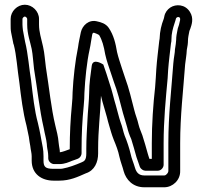

<svg xmlns="http://www.w3.org/2000/svg" viewBox="-20 -737 858 812"><path d="M595 -15H647C662 -15 672 -29 672 -40V-132C672 -226 681 -320 689 -406L691 -440C694 -480 699 -516 703 -553C705 -562 705 -563 705 -570C705 -595 711 -617 718 -638C721 -647 723 -653 724 -658C726 -665 737 -668 741 -661C743 -657 742 -650 737 -632L733 -620C733 -619 732 -618 732 -617L730 -607C728 -597 725 -583 725 -568C724 -555 723 -546 721 -535C721 -533 720 -530 720 -529C720 -514 715 -494 713 -469C705 -359 692 -251 692 -132V-13C692 -7 683 5 675 5H590C568 5 557 -7 551 -27C545 -48 536 -68 533 -84C526 -113 517 -140 507 -164C501 -180 498 -200 490 -220C486 -233 483 -241 480 -254L470 -291C460 -323 455 -351 443 -385C435 -412 426 -438 417 -464C417 -464 373 -494 368 -459C364 -430 357 -384 357 -342C357 -317 351 -260 350 -232C348 -193 345 -150 345 -109V-88C345 -59 336 -55 324 -50C298 -39 272 -29 245 -24C240 -23 236 -23 230 -23H207C172 -23 164 -31 164 -58V-76C164 -108 159 -120 155 -145L151 -167C148 -182 145 -198 140 -218C126 -269 119 -333 112 -393V-394C103 -447 99 -509 86 -561L77 -609C76 -619 75 -626 75 -633V-657C75 -661 81 -667 85 -667C89 -667 95 -661 95 -657V-633C95 -592 108 -560 114 -530C119 -505 120 -477 124 -445C138 -361 147 -273 165 -195C170 -167 176 -149 178 -128C178 -123 179 -116 180 -109L182 -98C183 -90 184 -85 184 -77V-68C184 -53 198 -43 209 -43H230C255 -43 272 -52 285 -57C290 -59 301 -62 310 -66C319 -70 325 -80 325 -89V-109C325 -169 328 -229 334 -289C336 -310 337 -329 337 -344C340 -403 347 -474 359 -528C364 -550 366 -572 370 -591C372 -599 375 -599 379 -598C385 -596 397 -591 399 -589C412 -568 419 -542 425 -507C431 -479 441 -453 448 -431L461 -392C477 -350 488 -306 500 -259C507 -234 513 -217 518 -198C522 -181 528 -164 535 -149C543 -123 550 -99 557 -73C561 -61 568 -41 572 -30C576 -22 586 -15 595 -15ZM407 -332C411 -316 415 -299 422 -277L432 -242C435 -229 439 -215 442 -205C447 -188 452 -169 461 -146C471 -122 480 -99 485 -74C490 -52 499 -30 503 -13C513 23 542 55 590 55H675C710 55 743 25 742 -14V-132C742 -247 755 -355 763 -465C765 -484 769 -503 770 -526C773 -540 775 -554 775 -567C775 -576 778 -592 781 -606L785 -616C790 -631 801 -659 783 -687C763 -719 724 -721 700 -705C688 -697 678 -684 675 -668C674 -663 673 -658 672 -656C663 -633 656 -606 655 -573C654 -565 653 -564 653 -560C649 -522 644 -487 641 -444L639 -410C638 -399 637 -386 636 -368C628 -298 622 -212 622 -132V-65H612C609 -72 607 -82 605 -87C598 -114 590 -139 582 -165C578 -177 570 -193 566 -210C561 -233 553 -250 548 -271C536 -317 526 -362 509 -408L496 -447C489 -469 480 -495 475 -517C469 -553 461 -588 440 -619C427 -638 406 -643 393 -646C355 -657 328 -628 322 -601C318 -580 313 -561 310 -537C298 -479 290 -407 287 -346V-345C287 -331 286 -313 284 -293C278 -231 275 -171 275 -109V-106C261 -101 244 -94 233 -93C233 -96 233 -102 232 -106L230 -118C229 -122 230 -121 228 -133C226 -161 219 -184 214 -206C196 -281 188 -366 174 -453C170 -481 169 -509 162 -540C154 -576 145 -602 145 -633V-657C145 -689 117 -717 85 -717C53 -717 25 -689 25 -657V-633C25 -622 25 -610 27 -600L37 -550L38 -549C50 -503 53 -445 62 -387C69 -328 77 -262 92 -206C95 -192 98 -176 102 -158L105 -137C106 -131 107 -127 108 -120C110 -101 114 -90 114 -76V-58C114 -1 156 27 207 27H230C276 27 309 11 343 -4C380 -16 395 -51 395 -88V-109C395 -186 404 -252 407 -332Z"/></svg>

Font: Electronic
Style: Outline
Weight: 700
Version: Version 1.011